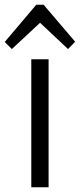

<svg xmlns="http://www.w3.org/2000/svg" viewBox="-52 -790 337 810"><path d="M153 -540V0H80V-540ZM-32 -613 101 -770H132L265 -614L235 -583L103 -707H131L-2 -583Z"/></svg>

Font: Pathway Extreme SemiCondensed Light
Style: Regular
Weight: 300
Width: 4
Version: Version 1.001;gftools[0.9.26]